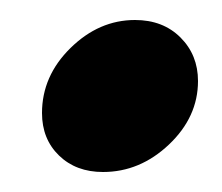

<svg xmlns="http://www.w3.org/2000/svg" viewBox="-20 -395 222 192"><path d="M22 -282Q22 -319 50.5 -347Q79 -375 115 -375Q143 -375 160.5 -357.5Q178 -340 178 -314Q178 -278 149 -250.5Q120 -223 83 -223Q56 -223 39 -239.5Q22 -256 22 -282Z"/></svg>

Font: Prompt Black
Style: Italic
Weight: 900
Italic angle: -12°
Designer: Katatrad Team
Foundry: CadsonDemak
Version: Version 1.001